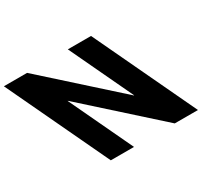

<svg xmlns="http://www.w3.org/2000/svg" viewBox="-486 -1086 1468 1347"><g transform="rotate(-30 248.0 -412.5)"><path d="M6 -512H8L578 0H766L376 -825H188L430 -313H428L-142 -825H-330L60 0H248Z"/></g></svg>

Font: Hussar
Style: BdOpOblFive
Weight: 700
Foundry: Cannot Into Space Fonts
Version: Version 2.00